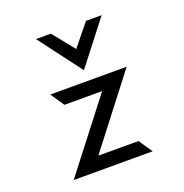

<svg xmlns="http://www.w3.org/2000/svg" viewBox="-132 -861 940 980"><g transform="rotate(-20 338.0 -371.0)"><path d="M344 -509 525 -742H440L344 -624L249 -742H168ZM482 -74H264L555 -451H140L190 -377H395L103 0H532Z"/></g></svg>

Font: Charger Monospace
Style: Regular
Weight: 400
Designer: Jasper
Foundry: Cannot Into Space Fonts
Version: Version 0.980